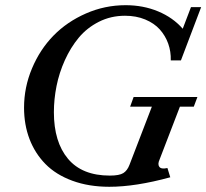

<svg xmlns="http://www.w3.org/2000/svg" viewBox="-20 -696 784 729"><path d="M395 13.2Q316.9 13.2 254.6 -9.8Q192.4 -32.7 152.6 -73.2Q112.8 -113.8 92 -168.2Q71.3 -222.7 71.3 -287.1Q71.3 -364.7 101.6 -436.5Q131.8 -508.3 183.1 -560.8Q234.4 -613.3 306.2 -644.8Q377.9 -676.3 457 -676.3Q523.9 -676.3 580.3 -652.8Q636.7 -629.4 673.8 -586.9L705.1 -668.9H743.7L667 -466.8H628.4Q629.4 -500 618.7 -530.3Q607.9 -560.5 586.7 -584.2Q565.4 -607.9 531.2 -622.1Q497.1 -636.2 454.6 -636.2Q400.9 -636.2 355.5 -613.3Q310.1 -590.3 279.1 -553Q248 -515.6 226.3 -467.5Q204.6 -419.4 194.6 -369.1Q184.6 -318.8 184.6 -270Q184.6 -157.2 238 -93.3Q291.5 -29.3 397 -29.3Q433.1 -29.3 448.2 -38.8Q463.4 -48.3 471.7 -70.3L556.6 -291H474.1L487.3 -327.6H729.5L715.8 -291H663.1L585.9 -90.3Q577.6 -72.3 585 -62.5Q592.3 -52.7 615.7 -58.1L626.5 -22.9Q494.6 13.2 395 13.2Z"/></svg>

Font: Elstob 8pt Medium
Style: Italic
Weight: 500
Italic angle: -20°
Designer: Peter S. Baker
Version: Version 1.015